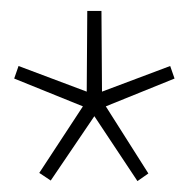

<svg xmlns="http://www.w3.org/2000/svg" viewBox="-20 -695 345 352"><path d="M73 -364 52 -378 132 -500 6 -551 14 -574 139 -527 140 -675H166L167 -527L292 -574L300 -551L174 -500L252 -377L232 -363L153 -482Z"/></svg>

Font: Georama ExtraLight
Style: Regular
Weight: 250
Version: Version 1.001